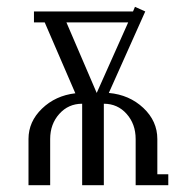

<svg xmlns="http://www.w3.org/2000/svg" viewBox="-20 -546 548 566"><path d="M64 0V-136.2Q64 -187.5 103.8 -225.8Q143.6 -264.2 202.1 -271L111.8 -480H80.1V-512.2H372.1L377.9 -525.9L408.2 -512.2L300.8 -272Q361.3 -266.6 402.6 -227.8Q443.8 -189 443.8 -136.2V-32.2H476.1V0H379.9V-136.2Q379.9 -180.2 353.3 -210.2Q326.7 -240.2 286.1 -240.2V0H222.2V-240.2Q181.6 -240.2 154.8 -210.2Q127.9 -180.2 127.9 -136.2V0ZM175.8 -480 265.1 -272 357.9 -480Z"/></svg>

Font: Gawaa
Style: Regular
Weight: 400
Designer: T. Christopher White
Version: Version 1.0